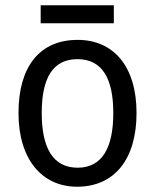

<svg xmlns="http://www.w3.org/2000/svg" viewBox="-20 -697 586 727"><path d="M411 -677H134V-609H411ZM497 -269C497 -448 408 -546 274 -546C131 -546 50 -446 50 -269C50 -95 138 10 272 10C414 10 497 -95 497 -269ZM138 -269C138 -400 179 -473 273 -473C367 -473 409 -400 409 -269C409 -138 367 -62 274 -62C180 -62 138 -138 138 -269Z"/></svg>

Font: Noto Sans Armenian SemiCondensed
Style: Regular
Weight: 400
Width: 4
Designer: Monotype Design Team
Foundry: Monotype Imaging Inc.
Version: Version 2.008